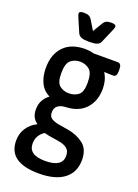

<svg xmlns="http://www.w3.org/2000/svg" viewBox="-172 -789 773 1072"><g transform="rotate(20 215.0 -253.0)"><path d="M202 212Q113 212 67 180Q21 148 21 82Q21 40 42 7.5Q63 -25 100 -43V-46Q65 -70 65 -119Q65 -150 77.5 -173Q90 -196 112 -212Q73 -232 55.5 -269.5Q38 -307 38 -356Q38 -437 82.5 -483.5Q127 -530 209 -530Q235 -530 261 -523H405Q427 -523 427 -489V-476Q427 -444 406 -444Q390 -444 377.5 -444.5Q365 -445 355 -446L353 -444Q377 -406 377 -355Q377 -282 335.5 -236.5Q294 -191 219 -188Q189 -187 171.5 -174Q154 -161 154 -134Q154 -109 171 -98.5Q188 -88 214.5 -83.5Q241 -79 271 -74Q326 -65 365 -35Q404 -5 404 59Q404 132 352 172Q300 212 202 212ZM207 -266Q239 -266 262.5 -283.5Q286 -301 286 -357Q286 -416 262.5 -435Q239 -454 207 -454Q175 -454 152 -435Q129 -416 129 -357Q129 -302 152 -284Q175 -266 207 -266ZM211 134Q313 134 313 68Q313 40 298 26.5Q283 13 259.5 7.5Q236 2 209 -1.5Q182 -5 157 -12Q138 -1 125.5 19Q113 39 113 66Q113 134 211 134ZM297 -718Q324 -718 324 -704Q324 -700 321 -691.5Q318 -683 314 -674L283 -602Q276 -585 259 -580Q242 -575 215 -575Q186 -575 170 -580.5Q154 -586 147 -602L116 -674Q112 -683 109 -691.5Q106 -700 106 -704Q106 -718 133 -718Q153 -718 163.5 -712.5Q174 -707 183 -692L215 -639L247 -692Q255 -707 266 -712.5Q277 -718 297 -718Z"/></g></svg>

Font: Asap Condensed Medium
Style: Regular
Weight: 500
Width: 3
Designer: Pablo Cosgaya
Foundry: Omnibus-Type
Version: Version 3.001; ttfautohint (v1.8.4.7-5d5b)